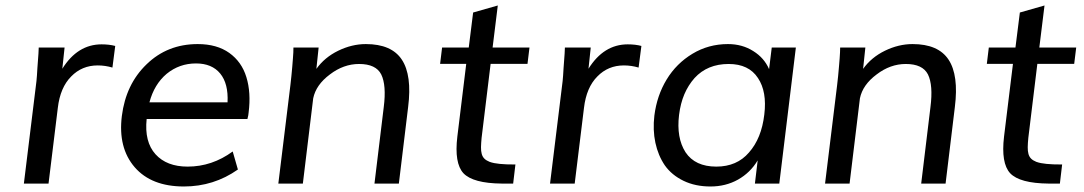

<svg xmlns="http://www.w3.org/2000/svg" viewBox="-20 -676 3991 707"><path d="M67.9 0 114.3 -377.9Q115.2 -386.2 116 -397.9Q116.7 -409.7 117.7 -425.3L121.6 -478.5L122.6 -501H217.8L209.5 -422.9Q265.6 -512.7 354 -512.7Q382.3 -512.7 404.3 -506.8L394 -427.2Q367.2 -435.1 339.8 -435.1Q281.7 -435.1 242.2 -394.5Q201.7 -354 192.9 -278.8L158.7 0Z M817.9 -299.3Q821.3 -368.2 790.8 -405.3Q760.3 -442.4 701.7 -442.4Q640.6 -442.4 593.8 -404.3Q547.9 -365.7 530.3 -299.3ZM657.2 10.7Q537.6 10.7 476.1 -60.1Q414.1 -131.8 428.7 -249Q443.4 -365.7 519.5 -439Q596.2 -513.7 708 -513.7Q778.8 -513.7 824.5 -481Q870.1 -448.2 887.2 -392.1Q904.8 -335 895.5 -261.7Q895 -252.4 891.1 -237.8H520Q511.2 -153.8 552.7 -107.9Q593.8 -62.5 670.9 -62.5Q760.7 -62.5 836.9 -118.2L856 -51.8Q767.1 10.7 657.2 10.7Z M1004.9 0 1049.3 -362.3Q1051.3 -378.9 1053 -396Q1054.7 -413.1 1056.2 -430.2Q1057.6 -447.3 1058.6 -460.4Q1059.6 -473.6 1060.1 -482.9L1060.5 -501H1153.3L1145 -422.4Q1175.3 -464.8 1225.6 -489.3Q1275.9 -513.7 1327.1 -513.7Q1421.9 -513.7 1459.7 -456.3Q1497.6 -398.9 1482.9 -282.2L1448.7 0H1358.9L1393.1 -281.7Q1403.3 -362.3 1383.8 -401.9Q1364.3 -440.4 1302.2 -440.4Q1245.1 -440.4 1194.8 -401.9Q1143.6 -363.8 1133.3 -314L1095.2 0Z M1869.6 0H1828.1Q1721.7 -1 1686.5 -38.1Q1652.3 -75.2 1664.1 -173.3L1696.8 -440.9H1600.6L1607.9 -501H1706.1L1722.2 -629.9L1813 -655.8L1793.9 -501H1929.7L1922.4 -440.9H1786.6L1753.4 -168.5Q1751.5 -148.4 1751.2 -134Q1751 -119.6 1753.9 -109.1Q1756.8 -98.6 1763.7 -91.8Q1770.5 -85 1782.7 -80.1Q1791 -77.1 1800 -75.4Q1809.1 -73.7 1820.3 -72.5Q1831.5 -71.3 1845.5 -70.8Q1859.4 -70.3 1877.9 -70.3Z M2005.4 0 2051.8 -377.9Q2052.7 -386.2 2053.5 -397.9Q2054.2 -409.7 2055.2 -425.3L2059.1 -478.5L2060.1 -501H2155.3L2147 -422.9Q2203.1 -512.7 2291.5 -512.7Q2319.8 -512.7 2341.8 -506.8L2331.5 -427.2Q2304.7 -435.1 2277.3 -435.1Q2219.2 -435.1 2179.7 -394.5Q2139.2 -354 2130.4 -278.8L2096.2 0Z M2617.7 -62.5Q2693.4 -62.5 2737.8 -114.3Q2784.2 -166.5 2794.4 -254.4Q2804.7 -338.4 2771 -388.7Q2737.3 -440.4 2663.1 -440.4Q2585 -440.4 2537.6 -388.7Q2514.2 -362.3 2500 -328.9Q2485.8 -295.4 2480.5 -252.9Q2470.2 -168.5 2504.4 -115.2Q2539.6 -62.5 2617.7 -62.5ZM2596.2 10.7Q2540 10.7 2496.8 -10.3Q2453.6 -31.2 2428.2 -66.9Q2403.3 -103.5 2393.3 -150.4Q2383.3 -197.3 2389.6 -250.5Q2398.9 -324.2 2434.8 -383.3Q2470.7 -442.4 2529.8 -478Q2588.9 -513.7 2660.6 -513.7Q2713.4 -513.7 2753.9 -487.8Q2793.9 -462.9 2812 -421.4L2821.8 -501H2910.6L2849.6 0H2759.8L2770 -85.4Q2742.7 -40 2697.5 -14.6Q2652.3 10.7 2596.2 10.7Z M3018.1 0 3062.5 -362.3Q3064.5 -378.9 3066.2 -396Q3067.9 -413.1 3069.3 -430.2Q3070.8 -447.3 3071.8 -460.4Q3072.8 -473.6 3073.2 -482.9L3073.7 -501H3166.5L3158.2 -422.4Q3188.5 -464.8 3238.8 -489.3Q3289.1 -513.7 3340.3 -513.7Q3435.1 -513.7 3472.9 -456.3Q3510.7 -398.9 3496.1 -282.2L3461.9 0H3372.1L3406.2 -281.7Q3416.5 -362.3 3397 -401.9Q3377.4 -440.4 3315.4 -440.4Q3258.3 -440.4 3208 -401.9Q3156.7 -363.8 3146.5 -314L3108.4 0Z M3882.8 0H3841.3Q3734.9 -1 3699.7 -38.1Q3665.5 -75.2 3677.2 -173.3L3710 -440.9H3613.8L3621.1 -501H3719.2L3735.4 -629.9L3826.2 -655.8L3807.1 -501H3942.9L3935.5 -440.9H3799.8L3766.6 -168.5Q3764.6 -148.4 3764.4 -134Q3764.2 -119.6 3767.1 -109.1Q3770 -98.6 3776.9 -91.8Q3783.7 -85 3795.9 -80.1Q3804.2 -77.1 3813.2 -75.4Q3822.3 -73.7 3833.5 -72.5Q3844.7 -71.3 3858.6 -70.8Q3872.6 -70.3 3891.1 -70.3Z"/></svg>

Font: Ride
Style: Italic
Weight: 400
Version: Version 3.000